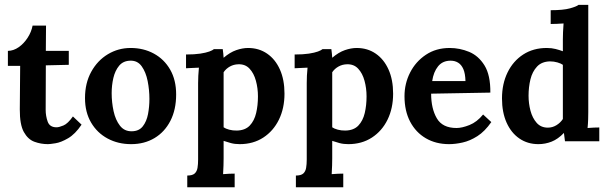

<svg xmlns="http://www.w3.org/2000/svg" viewBox="-20 -587 2530 798"><path d="M179.3 12.1Q150 12.1 123 2.2Q96.1 -7.7 79 -38.5Q62 -69.3 62.3 -132L63.8 -313.2H12.8V-375.5Q36.3 -375.9 57.8 -390.9Q79.2 -405.9 94.8 -430Q110.4 -454 115.5 -480.7H171.3L170.5 -375.5H265.9V-317.6L170.5 -315.4L169.8 -130.5Q169.8 -104.9 178.2 -81.4Q186.7 -57.9 214.9 -57.9Q225.5 -57.9 243.7 -65.5Q261.8 -73 283.1 -103L319 -68.9Q292.3 -29.3 262.9 -12.3Q233.6 4.8 210.7 8.4Q187.8 12.1 179.3 12.1Z M525.1 12.1Q470.8 12.1 427.4 -11.2Q383.9 -34.5 358.6 -77.6Q333.3 -120.6 333.3 -179.3Q333.3 -241.7 359.2 -288.6Q385 -335.5 428.3 -361.6Q471.6 -387.6 522.9 -387.6Q576.5 -387.6 619.4 -364.3Q662.3 -341 687.2 -297.8Q712.1 -254.5 712.1 -194.4Q712.1 -131.3 688.3 -84.9Q664.5 -38.5 622.3 -13.2Q580.1 12.1 525.1 12.1ZM528.1 -41.4Q557.8 -41.8 573.5 -62Q589.3 -82.1 595.2 -112.9Q601 -143.7 601 -175.7Q601 -213.1 593.7 -250.1Q586.4 -287.1 568.9 -311.5Q551.5 -335.9 521.1 -334.8Q492.1 -334.1 475.2 -313.9Q458.4 -293.7 451.2 -263.1Q444.1 -232.5 444.1 -199.9Q444.1 -161.7 452.1 -124.9Q460.2 -88 478.7 -64.4Q497.2 -40.7 528.1 -41.4Z M758.3 191.4V142.6Q779.6 142.6 789 134.2Q798.3 125.8 800.9 110.7Q803.4 95.7 803.4 75.9V-241.7Q803.4 -255.6 804.2 -272.3Q804.9 -289 806.7 -305.8Q794.3 -305.1 778 -304.5Q761.6 -304 753.2 -303.3V-360.5Q788.4 -360.5 812.2 -364.1Q836.1 -367.8 850 -372.9Q864 -378.1 869.1 -382.8H905.8Q906.9 -375.1 908 -364.5Q909.1 -353.9 909.4 -346.9Q935.8 -369.6 961.9 -378.6Q987.9 -387.6 1011 -387.6Q1056.1 -387.6 1090.2 -364.1Q1124.3 -340.7 1143.4 -298.1Q1162.4 -255.6 1162.4 -197.7Q1162.4 -137.1 1139.3 -89.8Q1116.2 -42.5 1074.3 -15.2Q1032.3 12.1 976.2 12.1Q956 12.1 939.7 7.7Q923.4 3.3 909.4 -1.5V70.8Q909.4 81 908.9 100.3Q908.3 119.5 907.2 136.8Q919 135.7 933.1 135.1Q947.2 134.6 955.3 134.6V191.4ZM964.4 -44.4Q998.9 -45.1 1018 -65.1Q1037 -85.1 1044.6 -117.2Q1052.1 -149.2 1052.1 -186.3Q1052.1 -220.4 1043.6 -251.4Q1035.2 -282.4 1017.2 -301.6Q999.3 -320.9 970.3 -319.8Q951.6 -319.4 935.6 -310.6Q919.7 -301.8 909.4 -286.8Q909.4 -258.2 909.4 -229.6Q909.4 -201 909.4 -172.4Q909.4 -143.7 909.4 -115.1Q909.4 -86.5 909.4 -57.9Q917.5 -52.1 932.7 -48Q947.9 -44 964.4 -44.4Z M1209.8 191.4V142.6Q1231 142.6 1240.4 134.2Q1249.7 125.8 1252.3 110.7Q1254.9 95.7 1254.9 75.9V-241.7Q1254.9 -255.6 1255.6 -272.3Q1256.3 -289 1258.2 -305.8Q1245.7 -305.1 1229.4 -304.5Q1213.1 -304 1204.6 -303.3V-360.5Q1239.8 -360.5 1263.7 -364.1Q1287.5 -367.8 1301.4 -372.9Q1315.4 -378.1 1320.5 -382.8H1357.2Q1358.3 -375.1 1359.4 -364.5Q1360.5 -353.9 1360.8 -346.9Q1387.2 -369.6 1413.3 -378.6Q1439.3 -387.6 1462.4 -387.6Q1507.5 -387.6 1541.6 -364.1Q1575.7 -340.7 1594.8 -298.1Q1613.9 -255.6 1613.9 -197.7Q1613.9 -137.1 1590.8 -89.8Q1567.7 -42.5 1525.7 -15.2Q1483.7 12.1 1427.6 12.1Q1407.4 12.1 1391.1 7.7Q1374.8 3.3 1360.8 -1.5V70.8Q1360.8 81 1360.3 100.3Q1359.7 119.5 1358.6 136.8Q1370.4 135.7 1384.5 135.1Q1398.6 134.6 1406.7 134.6V191.4ZM1415.8 -44.4Q1450.3 -45.1 1469.4 -65.1Q1488.4 -85.1 1496 -117.2Q1503.5 -149.2 1503.5 -186.3Q1503.5 -220.4 1495 -251.4Q1486.6 -282.4 1468.6 -301.6Q1450.7 -320.9 1421.7 -319.8Q1403 -319.4 1387.1 -310.6Q1371.1 -301.8 1360.8 -286.8Q1360.8 -258.2 1360.8 -229.6Q1360.8 -201 1360.8 -172.4Q1360.8 -143.7 1360.8 -115.1Q1360.8 -86.5 1360.8 -57.9Q1368.9 -52.1 1384.1 -48Q1399.3 -44 1415.8 -44.4Z M1846.7 12.1Q1791.7 12.1 1749.9 -12.3Q1708.1 -36.7 1684.6 -81.4Q1661.2 -126.1 1661.2 -187Q1661.2 -239.8 1684.5 -285.5Q1707.7 -331.1 1750.1 -359.4Q1792.4 -387.6 1848.9 -387.6Q1890.7 -387.6 1929.8 -371.5Q1968.8 -355.3 1993.8 -315Q2018.7 -274.7 2018 -202.1L1771.9 -197.7Q1771.9 -136 1795.4 -95.5Q1818.8 -55 1877.5 -55Q1900.3 -55 1931.2 -67.3Q1962.2 -79.6 1987.9 -111.1L2022 -79.6Q1994.9 -40.7 1964.1 -21.1Q1933.3 -1.5 1902.8 5.3Q1872.4 12.1 1846.7 12.1ZM1776.3 -250.1H1914.6Q1913.8 -281.3 1905.8 -299.8Q1897.7 -318.3 1884.1 -326.5Q1870.6 -334.8 1853 -334.8Q1819.6 -334.8 1800.7 -311.3Q1781.8 -287.9 1776.3 -250.1Z M2217.8 12.1Q2172.7 12.1 2138.6 -11.4Q2104.5 -34.8 2085.4 -77.6Q2066.4 -120.3 2066.4 -177.9Q2066.4 -238.4 2089.5 -285.8Q2112.6 -333.3 2154.6 -360.5Q2196.6 -387.6 2252.3 -387.6Q2272.8 -387.6 2289.1 -383.4Q2305.5 -379.2 2319.4 -374V-423.5Q2319.4 -434.2 2320.1 -453.4Q2320.9 -472.7 2322.3 -489.5Q2309.9 -488.4 2293.4 -487.9Q2276.9 -487.3 2268.8 -487.3V-544.6Q2321.2 -544.6 2348.9 -552.3Q2376.6 -560 2384.7 -566.9H2425V-121Q2425 -110.4 2424.5 -91.1Q2423.9 -71.9 2422.1 -55Q2434.5 -56.1 2448.8 -56.7Q2463.1 -57.2 2470.8 -57.2V0H2328.2Q2327.1 -8.4 2326 -17.2Q2324.9 -26 2323.8 -34.5Q2299.2 -8.8 2272.6 1.7Q2246.1 12.1 2217.8 12.1ZM2257.1 -56.5Q2276.1 -56.5 2292.6 -66.6Q2309.1 -76.6 2319.4 -92.4Q2319.4 -103.8 2319.4 -115Q2319.4 -126.1 2319.4 -137.5V-317.6Q2311.3 -323.4 2296.7 -327.6Q2282 -331.9 2265.9 -331.9Q2231.4 -331.1 2212 -310.2Q2192.5 -289.3 2184.6 -257.1Q2176.8 -224.8 2176.8 -189.2Q2176.8 -157.3 2184.8 -126.9Q2192.9 -96.4 2210.5 -76.5Q2228.1 -56.5 2257.1 -56.5Z"/></svg>

Font: Parastoo
Style: Regular
Weight: 400
Foundry: Saber Rastikerdar (saber.rastikerdar@gmail.com)
Version: Version 3.000